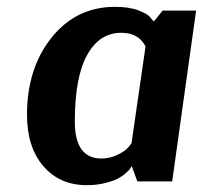

<svg xmlns="http://www.w3.org/2000/svg" viewBox="-20 -531 594 562"><path d="M484 0H382L366 -44H365Q364 -42 361.5 -38Q359 -34 348.5 -24.5Q338 -15 324.5 -8Q311 -1 287 5Q263 11 234 11Q155 11 107 -44.5Q59 -100 59 -195Q59 -331 131 -421Q203 -511 317 -511Q358 -511 385.5 -500.5Q413 -490 420 -480L428 -470H432L456 -500H554ZM277 -67Q301 -67 322 -77Q343 -87 351.5 -95.5Q360 -104 365 -112L406 -395Q386 -435 335 -435Q271 -435 235 -370Q199 -305 199 -175Q199 -67 277 -67Z"/></svg>

Font: Arsenal
Style: Bold Italic
Weight: 700
Italic angle: -9.10001°
Designer: Andrij Shevchenko
Foundry: Stairsfor
Version: Version 2.001;PS 002.001;hotconv 1.0.88;makeotf.lib2.5.64775